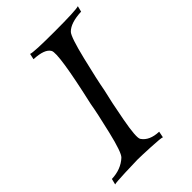

<svg xmlns="http://www.w3.org/2000/svg" viewBox="-207 -782 873 873"><g transform="rotate(-45 230.0 -345.5)"><path d="M460 -693 453 -665Q383 -662 355 -633Q339 -616 312 -504.5Q285 -393 275 -337Q261 -281 242.5 -181.5Q224 -82 234 -66Q258 -30 318 -28L312 2Q304 -2 242 -5Q180 -8 158 -8Q140 -8 77.5 -5.5Q15 -3 7 0L14 -28Q74 -30 113 -66Q130 -82 154.5 -185Q179 -288 187 -337Q248 -605 232 -633Q216 -662 147 -665L153 -693Q170 -686 303 -686Q440 -686 460 -693Z"/></g></svg>

Font: GFS Artemisia
Style: Italic
Weight: 400
Italic angle: -12°
Designer: Takis Katsoulidis and George D. Matthiopoulos
Foundry: George Matthiopoulos and Takis Katsoulidis
Version: Version 1.0